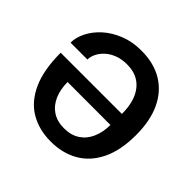

<svg xmlns="http://www.w3.org/2000/svg" viewBox="-182 -917 1110 1110"><g transform="rotate(45 373.5 -361.5)"><path d="M373.5 10Q277.5 10 205 -32.8Q132.5 -75.5 92 -165Q51.5 -254.5 51.5 -394H552Q552 -500.5 505 -559.2Q458 -618 371 -618Q327.5 -618 293.5 -605Q259.5 -592 236.2 -570.5Q213 -549 200.8 -524Q188.5 -499 188.5 -475.5H50.5Q50.5 -518 73 -563.2Q95.5 -608.5 137.8 -646.8Q180 -685 239.5 -709Q299 -733 373.5 -733Q474.5 -733 546.8 -689.8Q619 -646.5 657.8 -564.5Q696.5 -482.5 696.5 -366Q696.5 -240 655.5 -156.5Q614.5 -73 542 -31.5Q469.5 10 373.5 10ZM373.5 -98.5Q431.5 -98.5 470.8 -124.8Q510 -151 530 -197Q550 -243 550.5 -302L199.5 -302.5Q199.5 -243 219.5 -196.8Q239.5 -150.5 278.2 -124.5Q317 -98.5 373.5 -98.5Z"/></g></svg>

Font: Public Sans SemiBold
Style: Regular
Weight: 600
Designer: The Public Sans Project Authors: Dan O. Williams and USWDS (Libre Franklin designed by Pablo Impallari and Rodrigo Fuenz
Version: Version 1.007